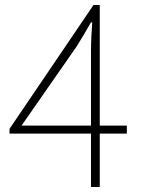

<svg xmlns="http://www.w3.org/2000/svg" viewBox="-20 -746 561 766"><path d="M343 0V-544Q343 -567 344.5 -600.5Q346 -634 348 -657H343Q330 -634 315.5 -609.5Q301 -585 286 -561L66 -245H486V-213H18V-232L353 -726H378V0Z"/></svg>

Font: Noto Sans TC Thin Thin
Style: Regular
Weight: 250
Version: Version 2.004-H2;hotconv 1.0.118;makeotfexe 2.5.65603